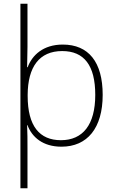

<svg xmlns="http://www.w3.org/2000/svg" viewBox="-20 -780 630 1034"><path d="M533 -269C533 -446 457 -540 318 -540C213 -540 153 -483 129 -418H126C127 -448 128 -498 128 -527V-760H90V234H128V15C128 -23 128 -67 126 -106H128C152 -42 210 10 311 10C450 10 533 -90 533 -269ZM493 -269C493 -108 426 -25 308 -25C193 -25 129 -101 129 -263V-270C130 -419 191 -505 315 -505C433 -505 493 -428 493 -269Z"/></svg>

Font: Noto Sans Sinhala UI ExtraLight
Style: Regular
Weight: 200
Designer: Jelle Bosma - Monotype Design Team
Foundry: Monotype Imaging Inc.
Version: Version 2.006